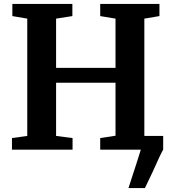

<svg xmlns="http://www.w3.org/2000/svg" viewBox="-20 -763 873 979"><path d="M760 110Q723 189 719 196H635Q684 47 698 0H491V-59L569 -71V-341H266V-70L350 -59V0H41V-59L119 -70V-668L43 -681V-743H349V-681L266 -668V-417H569V-668L491 -681V-743H793V-681L716 -668V-70H812V0Q797 26 760 110Z"/></svg>

Font: Koeln Type Serif
Style: Bold
Weight: 700
Designer: Eben Sorkin
Foundry: Eben Sorkin
Version: Version 2.002